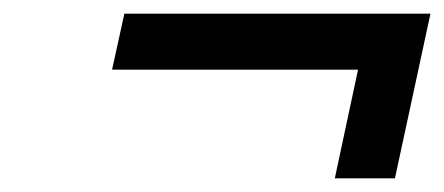

<svg xmlns="http://www.w3.org/2000/svg" viewBox="-20 -423 650 281"><path d="M558 -162 610 -403H162L144 -321H504L470 -162Z"/></svg>

Font: LT Wave Mono
Style: Italic
Weight: 400
Designer: Daniel Lyons
Version: Version 2.5 (Glyphs App)